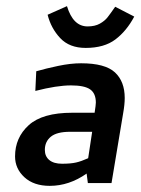

<svg xmlns="http://www.w3.org/2000/svg" viewBox="-20 -596 460 625"><path d="M29 0ZM98 -364 95 -300Q165 -318 211 -318Q255 -318 273.5 -305Q292 -292 292 -262Q292 -255 288 -229H215Q118 -229 73.5 -188.5Q29 -148 29 -87Q29 -47 59.5 -19Q90 9 142 9Q205 9 262 -31L266 0H343L381 -228Q386 -256 386 -277Q386 -331 354 -360.5Q322 -390 244 -390Q210 -390 169.5 -381.5Q129 -373 98 -364ZM182 -63Q155 -63 140.5 -75Q126 -87 126 -108Q126 -135 145.5 -151Q165 -167 208 -167H280L267 -81Q245 -71 227.5 -67Q210 -63 182 -63ZM417 -542 355 -574Q339 -551 330 -539.5Q321 -528 305 -519Q289 -510 265 -510Q218 -510 198 -576L135 -548Q146 -504 176 -472Q206 -440 259 -440Q319 -440 355.5 -467.5Q392 -495 417 -542Z"/></svg>

Font: Cambay Devanagari
Style: Bold Italic
Weight: 700
Designer: Pooja Saxena
Foundry: Pooja Saxena
Version: Version 1.005;PS 001.005;hotconv 1.0.70;makeotf.lib2.5.58329